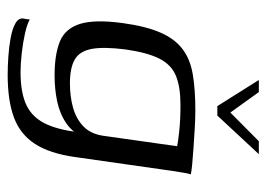

<svg xmlns="http://www.w3.org/2000/svg" viewBox="-122 -494 731 528"><g transform="rotate(90 244.0 -230.5)"><path d="M200.5 -576.3H233.7L290 -498L368.9 -576.3H404.4L298.3 -462.2H272.3ZM185.9 114.4Q163.8 114.4 136.8 112.6Q109.8 110.8 85.1 106.3Q60.4 101.8 45.1 93.3Q29.8 84.9 31.4 71.5Q32.4 68.3 33.1 62.3Q33.9 56.4 34.1 53.6Q46.6 61 72.5 66.8Q98.3 72.5 127.6 75.8Q156.9 79 178.7 79Q237.2 79 271.5 61.9Q305.8 44.8 323.1 5.4Q340.5 -34 345.9 -98.8L360.9 -98.7Q345.9 -64.8 319.5 -46.8Q293.2 -28.8 259.2 -21.7Q225.3 -14.6 187.9 -14.6Q130.3 -14.6 94.5 -29.2Q58.8 -43.9 46.2 -84.6Q33.5 -125.3 44 -202Q52.8 -266.4 70.2 -305.9Q87.5 -345.4 115.4 -366.4Q143.2 -387.5 184.7 -394.6Q226.3 -401.7 284.3 -401.7Q305.5 -401.7 332.8 -400.1Q360 -398.5 386.5 -396.7Q412.9 -395 432.8 -393Q452.6 -391 460.1 -389.2Q458.4 -385.7 456 -372.2Q453.6 -358.6 450.9 -341.3Q448.2 -323.9 446.2 -308.2L412.4 -71.2Q402.6 -1.5 376.4 39.1Q350.2 79.6 304 97Q257.7 114.4 185.9 114.4ZM209.4 -56.8Q245.9 -56.8 276.3 -65.3Q306.7 -73.8 327.4 -93.2Q348 -112.7 353.5 -146L382.6 -351.6Q373.6 -353.8 342.1 -357.3Q310.7 -360.8 269 -360.8Q220.1 -360.8 189.5 -348.5Q159 -336.2 142.1 -303.5Q125.2 -270.7 116.5 -209.8Q108.8 -149.6 115.1 -116.3Q121.5 -82.9 144.6 -69.9Q167.7 -56.8 209.4 -56.8Z"/></g></svg>

Font: Genos Thin
Style: Italic
Weight: 100
Italic angle: -8°
Designer: Robert E. Leuschke
Foundry: Robert E. Leuschke
Version: Version 1.010